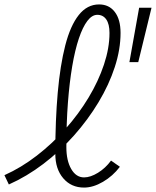

<svg xmlns="http://www.w3.org/2000/svg" viewBox="-47 -834 705 868"><path d="M333 14Q275 14 239 -28Q203 -70 203 -139Q203 -291 214 -415Q225 -539 248 -628.5Q271 -718 309 -766Q347 -814 401 -814Q446 -814 472 -780Q498 -746 498 -685Q498 -611 472 -531Q446 -451 398.5 -372Q351 -293 287.5 -221.5Q224 -150 149 -93Q74 -36 -7 0L-27 -42Q49 -76 119.5 -130.5Q190 -185 249.5 -252Q309 -319 353.5 -393Q398 -467 423 -542Q448 -617 448 -685Q448 -725 433.5 -746Q419 -767 393 -767Q369 -767 348 -739.5Q327 -712 309.5 -660Q292 -608 279.5 -534.5Q267 -461 260 -369Q253 -277 253 -169Q253 -108 275 -70Q297 -32 333 -32Q362 -32 396 -53Q430 -74 455 -108L495 -80Q463 -38 418.5 -12Q374 14 333 14ZM538 -553 582 -799H638L578 -553Z"/></svg>

Font: Victor Mono Thin
Style: Italic
Weight: 100
Italic angle: -12°
Monospace: yes
Designer: Rune Bjørnerås
Version: Version 1.561;gftools[0.9.30]